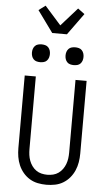

<svg xmlns="http://www.w3.org/2000/svg" viewBox="-70 -1168 690 1224"><g transform="rotate(5 275.0 -556.5)"><path d="M275 12Q247 12 219.5 6.5Q192 1 168 -13.5Q144 -28 126 -49.5Q108 -71 97 -96.5Q86 -122 81.5 -149.5Q77 -177 77 -205V-670H148V-205Q148 -186 150.5 -167.5Q153 -149 159.5 -131.5Q166 -114 177 -98.5Q188 -83 203.5 -72Q219 -61 237.5 -56.5Q256 -52 275 -52Q294 -52 312.5 -56.5Q331 -61 346.5 -72Q362 -83 373 -98.5Q384 -114 390.5 -131.5Q397 -149 399.5 -167.5Q402 -186 402 -205V-670H473V-205Q473 -177 468.5 -149.5Q464 -122 453 -96.5Q442 -71 424 -49.5Q406 -28 382 -13.5Q358 1 330.5 6.5Q303 12 275 12ZM383 -763Q371 -763 359.5 -766Q348 -769 340 -777.5Q332 -786 328.5 -797Q325 -808 325 -820Q325 -832 328.5 -843Q332 -854 340 -862.5Q348 -871 359.5 -874Q371 -877 383 -877Q394 -877 405.5 -874Q417 -871 425 -862.5Q433 -854 436.5 -843Q440 -832 440 -820Q440 -808 436.5 -797Q433 -786 425 -777.5Q417 -769 405.5 -766Q394 -763 383 -763ZM167 -763Q156 -763 144.5 -766Q133 -769 125 -777.5Q117 -786 113.5 -797Q110 -808 110 -820Q110 -832 113.5 -843Q117 -854 125 -862.5Q133 -871 144.5 -874Q156 -877 167 -877Q179 -877 190.5 -874Q202 -871 210 -862.5Q218 -854 221.5 -843Q225 -832 225 -820Q225 -808 221.5 -797Q218 -786 210 -777.5Q202 -769 190.5 -766Q179 -763 167 -763ZM228 -955 128 -1093 171 -1125 275 -1008 379 -1125 422 -1093 322 -955Z"/></g></svg>

Font: Lode
Style: Regular
Weight: 400
Monospace: yes
Designer: Belleve Invis
Foundry: Belleve Invis
Version: Version 29.2.0; ttfautohint (v1.8.3)